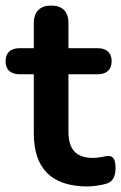

<svg xmlns="http://www.w3.org/2000/svg" viewBox="-27 -663 437 693"><path d="M289 10C310 10 343 5 360 -1C383 -9 390 -31 390 -58C390 -92 378 -101 362 -100C348 -99 331 -93 309 -93C246 -93 220 -125 220 -189V-395H326C358 -395 376 -412 376 -442C376 -472 358 -489 326 -489H220V-580C220 -621 198 -643 158 -643C118 -643 95 -621 95 -580V-489H43C11 -489 -7 -472 -7 -442C-7 -412 11 -395 43 -395H95V-182C95 -56 158 10 289 10Z"/></svg>

Font: Nunito
Style: Bold
Weight: 700
Designer: Vernon Adams
Foundry: Vernon Adams
Version: Version 3.602